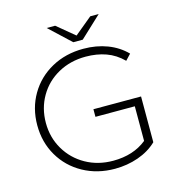

<svg xmlns="http://www.w3.org/2000/svg" viewBox="-125 -984 1023 1098"><g transform="rotate(-15 386.5 -434.5)"><path d="M55 -350Q55 -451 102.5 -532Q150 -613 233.5 -659Q317 -705 422 -705Q499 -705 563.5 -680.5Q628 -656 674 -609L642 -575Q598 -619 543.5 -638.5Q489 -658 423 -658Q333 -658 260.5 -618Q188 -578 147 -507.5Q106 -437 106 -350Q106 -264 147.5 -193.5Q189 -123 261 -82.5Q333 -42 423 -42Q543 -42 622 -106V-311H389V-356H671V-85Q625 -41 559.5 -18Q494 5 421 5Q317 5 233.5 -41Q150 -87 102.5 -168Q55 -249 55 -350ZM251 -874H301L405 -788L509 -874H559L433 -756H377Z"/></g></svg>

Font: Goldbeck Next Light
Style: Regular
Weight: 300
Designer: Julieta Ulanovsky
Foundry: Julieta Ulanovsky
Version: Version 7.200